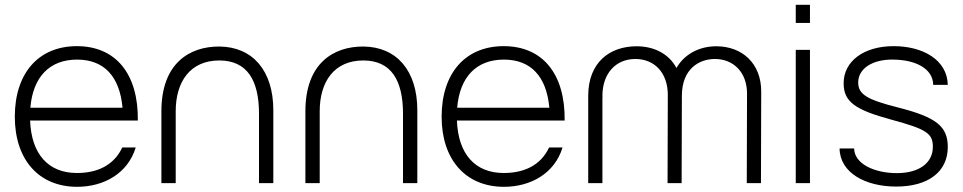

<svg xmlns="http://www.w3.org/2000/svg" viewBox="-20 -742 3902 778"><path d="M292.5 15C400.5 15 498 -39 530 -144.5H475.5C441.5 -72 374.5 -41 291.5 -41C175 -41 107 -118.5 102 -253.5H538.5C541 -443 449 -555 291.5 -555C136.5 -555 40 -446 40 -269C40 -95 137.5 15 292.5 15ZM103 -305.5C113.5 -430 180.5 -500.5 292.5 -500.5C401.5 -500.5 465 -432.5 476.5 -305.5Z M1029.5 -281V0H1087.5V-295.5C1087.5 -456 1003.5 -552.5 868.5 -553.5C748 -554 634 -485.5 634 -291.5V0H692V-291.5C692 -410.5 750.5 -497 868.5 -497C981 -497 1029.5 -417.5 1029.5 -281Z M1613 -281V0H1671V-295.5C1671 -456 1587 -552.5 1452 -553.5C1331.5 -554 1217.5 -485.5 1217.5 -291.5V0H1275.5V-291.5C1275.5 -410.5 1334 -497 1452 -497C1564.5 -497 1613 -417.5 1613 -281Z M2022 15C2130 15 2227.5 -39 2259.5 -144.5H2205C2171 -72 2104 -41 2021 -41C1904.5 -41 1836.5 -118.5 1831.5 -253.5H2268C2270.5 -443 2178.5 -555 2021 -555C1866 -555 1769.5 -446 1769.5 -269C1769.5 -95 1867 15 2022 15ZM1832.5 -305.5C1843 -430 1910 -500.5 2022 -500.5C2131 -500.5 2194.5 -432.5 2206 -305.5Z M3007 -363 3006 0H3063.5L3064.5 -371.5C3064.5 -484.5 2988 -554.5 2882.5 -554.5C2812 -554.5 2752.5 -521.5 2721 -466.5C2690 -525 2629 -554.5 2559.5 -554.5C2451.5 -554.5 2363.5 -490 2363.5 -353.5V0H2421V-342.5L2421.5 -353.5H2421C2421 -444 2475 -503 2554.5 -503C2632.5 -503 2686 -446.5 2686 -357.5L2685 0H2742L2743 -353.5C2743 -464 2814 -503 2877 -503C2951 -503 3007 -450 3007 -363Z M3204.5 -649H3262V-722.5H3204.5ZM3204.5 0H3262V-540H3204.5Z M3611.5 14C3741.5 14 3820.5 -46 3820.5 -146.5C3820.5 -229.5 3774.5 -267 3619 -306.5C3491.5 -338.5 3457.5 -360.5 3457.5 -408C3457.5 -464 3515.5 -502 3599 -500.5C3687.5 -500 3760.5 -465.5 3761.5 -398H3820.5C3818.5 -498.5 3721 -555 3601 -555C3480.5 -555 3398.5 -494 3398.5 -405C3398.5 -331 3442 -297.5 3592.5 -257C3734.5 -218.5 3760 -201.5 3760 -147C3760 -81 3703.5 -40.5 3614 -40.5C3524 -40.5 3442 -77.5 3441 -140.5H3382C3383.5 -41.5 3487 14 3611.5 14Z"/></svg>

Font: Eudonet Light
Style: Regular
Weight: 300
Designer: Mikhail Sharanda
Foundry: Mikhail Sharanda
Version: Version 4.503;Glyphs 3.1.2 (3151)